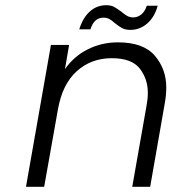

<svg xmlns="http://www.w3.org/2000/svg" viewBox="-20 -719 673 739"><path d="M285 -606Q299 -651 326 -675Q353 -699 389 -699Q407 -699 419 -692.5Q431 -686 447 -674Q460 -663 470 -657.5Q480 -652 493 -652Q510 -652 524 -663.5Q538 -675 545 -697H587Q575 -653 546.5 -628.5Q518 -604 482 -604Q463 -604 450.5 -610.5Q438 -617 422 -630Q410 -641 400.5 -646Q391 -651 378 -651Q342 -651 328 -606ZM434 -556Q532 -556 576 -504.5Q620 -453 620 -382Q620 -353 614 -320L558 0H489L544 -312Q549 -339 549 -362Q549 -415 518 -455Q487 -495 410 -495Q331 -495 275.5 -445Q220 -395 203 -298L150 0H80L176 -546H246L230 -453Q265 -503 318.5 -529.5Q372 -556 434 -556Z"/></svg>

Font: Fz Poppins Light
Style: Italic
Weight: 300
Italic angle: -10°
Designer: Ninad Kale (Devanagari), Jonny Pinhorn (Latin)
Foundry: Indian Type Foundry
Version: Vit hóa bi Vntype.Com & FontZin.Com